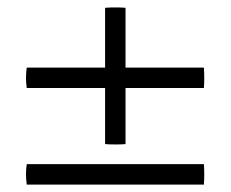

<svg xmlns="http://www.w3.org/2000/svg" viewBox="-20 -498 621 517"><path d="M529 -261H318V-110Q308 -109 291 -109Q274 -109 263 -110V-261H52Q48 -288 52 -316H263V-477Q274 -478 291 -478Q308 -478 318 -477V-316H529Q531 -288 529 -261ZM529 -1H52Q48 -28 52 -56H529Q531 -28 529 -1Z"/></svg>

Font: Tiro Devanagari Hindi
Style: Regular
Weight: 400
Designer: Devanagari: John Hudson & Fiona Ross. Latin: John Hudson.
Foundry: Tiro Typeworks Ltd.
Version: Version 1.52